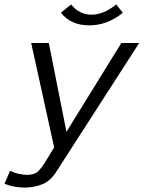

<svg xmlns="http://www.w3.org/2000/svg" viewBox="-68 -830 644 861"><path d="M556.2 -637.2 189 -66.9Q160.2 -19 122.1 -3.9Q84 11.2 42 11.2Q-4.9 11.2 -47.9 -5.9L-22.9 -64Q-2 -54.2 19 -50Q40 -45.9 54.2 -45.9Q86.9 -45.9 103 -62Q119.1 -78.1 132.8 -100.1L174.8 -168.9L71.8 -637.2H150.9L230 -238.8L476.1 -637.2ZM482.9 -772.9Q414.1 -716.3 332 -716.3Q250 -716.3 205.1 -772.9L251 -810.1Q287.1 -764.2 342.3 -764.2Q397 -764.2 453.1 -810.1Z"/></svg>

Font: Anonymous Pro
Style: Italic
Weight: 400
Italic angle: -12°
Monospace: yes
Designer: Mark Simonson
Version: Version 1.003